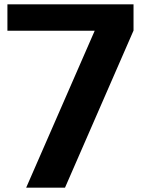

<svg xmlns="http://www.w3.org/2000/svg" viewBox="-20 -860 652 880"><path d="M14 -840H592V-720L278 0H100L414 -719H14Z"/></svg>

Font: Matangi Black
Style: Regular
Weight: 900
Designer: Prashant Pant
Foundry: The Graphic Ant
Version: Version 3.002